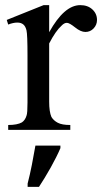

<svg xmlns="http://www.w3.org/2000/svg" viewBox="-20 -504 396 745"><path d="M170.8 -484.1V-379Q229.2 -484.1 291.3 -484.1Q320.5 -484.1 338.5 -467.4Q356.4 -450.8 356.4 -426.7Q356.4 -407.7 343.3 -393.8Q330.3 -380 311.3 -380Q293.3 -380 271.3 -397.7Q249.2 -415.4 239.5 -415.4Q229.2 -415.4 219 -404.6Q195.9 -384.1 170.8 -335.4V-109.2Q170.8 -70.3 179.5 -50.3Q187.7 -36.4 204.1 -27.7Q220.5 -19 252.8 -19V0H11.8V-19Q47.2 -19 65.1 -29.2Q77.9 -37.9 83.1 -55.9Q86.7 -65.1 86.7 -106.2V-288.2Q86.7 -370.3 82.8 -386.2Q79 -402.1 70.3 -409.2Q61.5 -416.4 47.2 -416.4Q31.3 -416.4 11.8 -408.7L6.2 -426.7L149.2 -484.1ZM87.2 208.2Q95.9 174.9 103.6 135.9Q111.3 96.9 117.4 61H214.4V70.8Q207.7 86.7 197.9 106.2Q188.2 125.6 176.7 146.2Q165.1 166.7 153.3 186.2Q141.5 205.6 131.3 221H87.2Z"/></svg>

Font: MM Jasmine
Style: Regular
Weight: 400
Designer: Khon Soe Zaw Thu
Version: Version 1.00 July 11, 2016, initial release